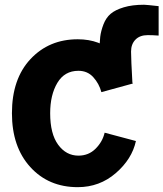

<svg xmlns="http://www.w3.org/2000/svg" viewBox="-20 -771 688 809"><path d="M405.3 -418Q399.4 -488.3 399.4 -554.7Q399.4 -590.8 402.3 -615.7Q405.3 -640.6 416 -668.5Q426.8 -696.3 446.3 -712.9Q465.8 -729.5 501.5 -740.2Q537.1 -751 586.9 -751Q595.7 -751 648.4 -745.1V-621.1Q623 -623 602.5 -623Q569.3 -623 550.8 -604Q532.2 -585 532.2 -553.7Q532.2 -523.4 538.1 -418ZM30.3 -293.9Q30.3 -438.5 108.4 -522Q186.5 -605.5 307.6 -605.5Q401.4 -605.5 462.9 -547.9Q524.4 -490.2 539.1 -418.9L407.2 -382.8Q397.5 -418.9 373 -445.8Q348.6 -472.7 310.5 -472.7Q252 -472.7 221.7 -421.9Q191.4 -371.1 191.4 -293.9Q191.4 -207 225.1 -161.1Q258.8 -115.2 310.5 -115.2Q353.5 -115.2 382.8 -144.5Q412.1 -173.8 420.9 -211.9L552.7 -176.8Q536.1 -100.6 467.8 -41.5Q399.4 17.6 307.6 17.6Q184.6 17.6 107.4 -67.4Q30.3 -152.3 30.3 -293.9Z"/></svg>

Font: Gothic A1 Black
Style: Regular
Weight: 900
Version: Version 2.50